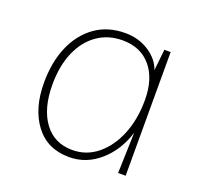

<svg xmlns="http://www.w3.org/2000/svg" viewBox="-96 -606 746 718"><g transform="rotate(20 277.0 -247.0)"><path d="M470 -492V0H440L445 -162Q422 -87 368.5 -40Q315 7 247 7Q160 7 112 -56.5Q64 -120 64 -223Q64 -305 91 -367.5Q118 -430 168 -465.5Q218 -501 287 -501Q341 -501 382 -474Q423 -447 436 -408L445 -492ZM287 -472Q230 -472 187 -442Q144 -412 120 -357Q96 -302 96 -227Q96 -132 136.5 -77Q177 -22 249 -22Q305 -22 348.5 -57.5Q392 -93 416.5 -153.5Q441 -214 441 -290Q441 -375 400 -423.5Q359 -472 287 -472Z"/></g></svg>

Font: Livvic Thin
Style: Regular
Weight: 250
Designer: Jacques Le Bailly, Baron von Fonthausen
Version: Version 1.001; ttfautohint (v1.8.2)